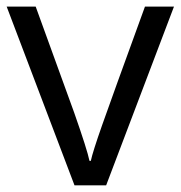

<svg xmlns="http://www.w3.org/2000/svg" viewBox="-20 -555 541 575"><path d="M203.1 0 0 -535.2H86.9L202.1 -217.8Q241.2 -106.4 248 -73.2H252Q257.3 -99.1 285.9 -180.4Q314.5 -261.7 414.1 -535.2H501L297.9 0Z"/></svg>

Font: f0_25643 
Style: Regular
Weight: 400
Foundry: Ascender Corporation
Version: Version 1.10